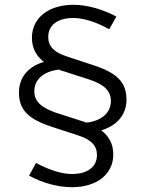

<svg xmlns="http://www.w3.org/2000/svg" viewBox="-20 -730 606 800"><path d="M280 50C383 50 452 -4 452 -86C452 -128 436 -161 402 -187C467 -206 507 -252 507 -314C507 -387 469 -426 367 -459L258 -495C205 -512 181 -537 181 -576C181 -625 220 -655 285 -655C328 -655 380 -639 435 -608L465 -661C406 -692 343 -710 286 -710C182 -710 113 -655 113 -573C113 -531 130 -497 163 -472C99 -454 59 -408 59 -345C59 -273 96 -234 198 -201L308 -165C361 -148 384 -122 384 -84C384 -35 345 -5 280 -5C237 -5 187 -21 130 -51L101 2C159 33 222 50 280 50ZM340 -219C336 -221 333 -222 329 -223L214 -260C150 -282 123 -309 123 -350C123 -399 162 -433 226 -440C229 -438 232 -437 236 -436L351 -399C415 -378 442 -351 442 -309C442 -260 403 -226 340 -219Z"/></svg>

Font: Red Hat Display
Style: Regular
Weight: 400
Designer: Pentagram, MCKL
Foundry: Pentagram, MCKL
Version: Version 1.023